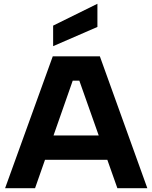

<svg xmlns="http://www.w3.org/2000/svg" viewBox="-20 -999 808 1019"><path d="M497 -979V-856L262 -754V-863ZM401 -571H366L166 0H7L260 -700H510L762 0H603ZM176 -280H584V-151H176Z"/></svg>

Font: Albert Sans ExtraBold
Style: Regular
Weight: 800
Designer: Andreas Rasmussen
Foundry: a.Foundry
Version: Version 1.025